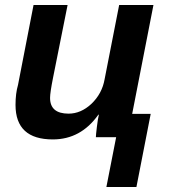

<svg xmlns="http://www.w3.org/2000/svg" viewBox="-20 -548 686 767"><path d="M114 -528H250L192 -238Q180 -178 180 -157Q180 -94 254 -94Q303 -94 345 -133Q388 -174 398 -232L456 -528H593L508 -93H582L525 199H405L444 0H363Q363 -8 367 -41Q371 -74 375 -90H373Q303 9 191 9Q42 9 42 -129Q42 -175 52 -209Z"/></svg>

Font: Libra Sans
Style: Bold Italic
Weight: 700
Italic angle: -12°
Foundry: Context Ltd
Version: Version 1.002